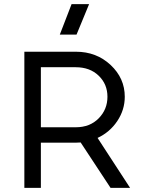

<svg xmlns="http://www.w3.org/2000/svg" viewBox="-20 -911 685 931"><path d="M348.1 -660.2Q447.8 -660.2 516.4 -595.9Q585 -531.7 585 -441.9Q585 -378.4 548.8 -324.2Q512.7 -270 453.1 -242.2L610.8 0H516.1L371.1 -220.2Q364.3 -219.2 348.1 -219.2H178.2V0H98.1V-660.2ZM178.2 -293.9H347.2Q416 -293.9 458.5 -337.2Q501 -380.4 501 -441.9Q501 -502.9 458.5 -543.9Q416 -585 347.2 -585H178.2ZM270 -743.2 327.1 -891.1H412.1L351.1 -743.2Z"/></svg>

Font: Human Sans
Style: Regular
Weight: 400
Designer: Tim Radville
Foundry: Continuum
Version: Version 1.000;FEAKit 1.0